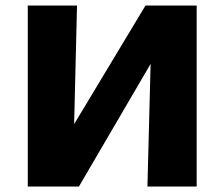

<svg xmlns="http://www.w3.org/2000/svg" viewBox="-20 -678 816 698"><path d="M157 0V-73L509 -658H606V-580L267 0ZM81 0V-658H260L244 0ZM516 0 533 -658H695V0Z"/></svg>

Font: Ysabeau Office Black
Style: Regular
Weight: 900
Designer: Christian Thalmann (Catharsis Fonts)
Version: Version 2.001;gftools[0.9.30]; featfreeze: tnum,lnum,ss02